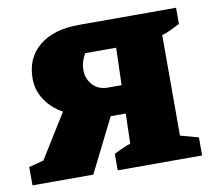

<svg xmlns="http://www.w3.org/2000/svg" viewBox="-70 -614 778 690"><g transform="rotate(-10 319.0 -269.5)"><path d="M-5 0V-67L49 -81L149 -242Q109 -264 85.5 -299.5Q62 -335 62 -377Q62 -453 114.5 -496Q167 -539 259 -539H614V-480Q599 -472 581 -463.5Q563 -455 548 -451V-84L614 -66V0H306V-60Q323 -69 340.5 -76.5Q358 -84 367 -87L370 -196H315L217 0ZM323 -299H373L377 -435H264Q247 -406 247 -375Q247 -345 267.5 -322Q288 -299 323 -299Z"/></g></svg>

Font: Piazzolla SC ExtraBold
Style: Regular
Weight: 800
Designer: Juan Pablo del Peral
Foundry: Huerta Tipografica
Version: Version 1.330